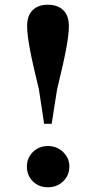

<svg xmlns="http://www.w3.org/2000/svg" viewBox="-20 -779 408 814"><path d="M183 15Q145 15 119.5 -10Q94 -35 94 -73Q94 -109 119.5 -134.5Q145 -160 183 -160Q221 -160 247.5 -134.5Q274 -109 274 -73Q274 -35 247.5 -10Q221 15 183 15ZM183 -759Q224 -759 248 -736Q272 -713 272 -669Q272 -633 260.5 -571.5Q249 -510 222 -400L199 -254H167L145 -400Q118 -510 106.5 -571.5Q95 -633 95 -669Q95 -713 118.5 -736Q142 -759 183 -759Z"/></svg>

Font: Noto Serif JP ExtraBold
Style: Regular
Weight: 800
Designer: Ryoko NISHIZUKA 西塚涼子 (kana & ideographs); Frank Grießhammer (Latin, Greek & Cyrillic); Wenlong ZHANG 张文龙 (bopomofo); San
Foundry: Adobe
Version: Version 2.003-H1;hotconv 1.1.1;makeotfexe 2.6.0